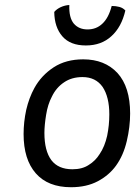

<svg xmlns="http://www.w3.org/2000/svg" viewBox="-20 -744 563 783"><path d="M319.3 -502Q249 -502 199.2 -469.7Q148.4 -436.5 120.1 -384.8Q98.6 -345.7 86.9 -295.9Q76.2 -246.1 76.2 -197.3Q76.2 -93.8 126 -37.1Q175.8 19.5 269.5 19.5Q333 19.5 378.9 -4.9Q424.8 -29.3 453.1 -68.4Q483.4 -110.4 497.1 -168.9Q510.7 -226.6 510.7 -281.2Q510.7 -389.6 459 -446.3Q407.2 -502 319.3 -502ZM316.4 -429.7Q370.1 -429.7 398.4 -389.6Q425.8 -348.6 425.8 -277.3Q425.8 -233.4 417 -190.4Q407.2 -146.5 386.7 -116.2Q369.1 -87.9 341.8 -71.3Q315.4 -53.7 275.4 -53.7Q217.8 -53.7 189.5 -90.8Q161.1 -128.9 161.1 -202.1Q161.1 -232.4 168 -275.4Q174.8 -318.4 191.4 -349.6Q209 -386.7 241.2 -408.2Q272.5 -429.7 316.4 -429.7ZM262.7 -723.6Q245.1 -722.7 227.5 -714.8Q210.9 -707 201.2 -695.3Q202.1 -632.8 234.4 -595.7Q266.6 -558.6 330.1 -558.6Q393.6 -558.6 434.6 -596.7Q475.6 -633.8 491.2 -701.2Q481.4 -711.9 466.8 -715.8Q452.1 -719.7 435.5 -719.7Q422.9 -670.9 397.5 -647.5Q373 -624 336.9 -624Q301.8 -624 281.2 -647.5Q260.7 -671.9 262.7 -723.6Z"/></svg>

Font: cl
Style: Italic
Weight: 400
Designer: Mitja Miklavcic
Version: Version 7.504; 2011; Build 1022